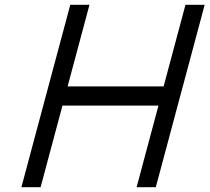

<svg xmlns="http://www.w3.org/2000/svg" viewBox="-20 -760 873 800"><path d="M720.2 -320 741.7 -400 822.1 -700 832.8 -740H752.8L742.1 -700L661.7 -400H261.7L342.1 -700L352.8 -740H272.8L262.1 -700L181.7 -400L160.2 -320L79.9 -20L69.1 20H149.1L159.9 -20L240.2 -320H640.2L559.9 -20L549.1 20H629.1L639.9 -20Z"/></svg>

Font: Nordica Advanced
Style: RegularObl
Weight: 300
Version: Version 1.07